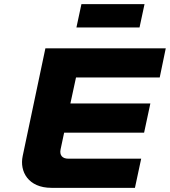

<svg xmlns="http://www.w3.org/2000/svg" viewBox="-20 -902 816 922"><path d="M198 -670 89 -153C73 -78 116 0 227 0H628L658 -140H308C279 -140 265 -157 271 -185L288 -265H672L702 -405H318L345 -530H747L776 -670ZM347 -770H650L674 -882H371Z"/></svg>

Font: LT Wave Black
Style: Italic
Weight: 900
Designer: Daniel Lyons
Version: Version 2.5 (Glyphs App)